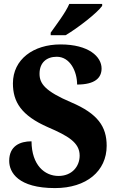

<svg xmlns="http://www.w3.org/2000/svg" viewBox="-20 -951 596 981"><path d="M239 -784V-771H315C378 -808 478 -886 502 -921V-931H334C315 -886 267 -824 239 -784ZM261 10C422 10 525 -77 525 -206C525 -304 480 -370 344 -428C210 -485 182 -524 182 -574C182 -632 219 -661 270 -661C338 -661 374 -586 374 -519C465 -519 499 -553 499 -601C499 -661 434 -724 289 -724C151 -724 46 -648 46 -525C46 -431 88 -361 225 -301C327 -257 387 -223 387 -156C387 -100 347 -52 279 -52C209 -52 142 -106 141 -229C82 -229 27 -205 27 -129C27 -70 73 10 261 10Z"/></svg>

Font: Noto Serif Hebrew SemiCondensed ExtraBold
Style: Regular
Weight: 800
Width: 4
Designer: Monotype Design Team
Foundry: Monotype Imaging Inc.
Version: Version 2.004